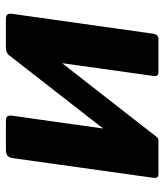

<svg xmlns="http://www.w3.org/2000/svg" viewBox="28 -598 570 667"><g transform="rotate(90 313.5 -265.0)"><path d="M244.4 -512.9 176 -24.1Q172.8 0 146.1 0H47.6Q34.9 0 31.1 -4.9Q27.4 -9.7 28.4 -20.7L97.5 -510.7Q99.9 -530 116.1 -530H231.4Q246.8 -530 244.4 -512.9ZM598.3 -512.9 529.9 -24.1Q528.1 -10.7 521.2 -5.4Q514.2 0 499.8 0H401.5Q388.8 0 385 -4.9Q381.3 -9.7 382.3 -20.7L451.4 -510.7Q453.8 -530 470 -530H585.3Q600.7 -530 598.3 -512.9ZM455.5 -522.7 529.4 -469.1 168.7 -6.3 95.1 -60.9Z"/></g></svg>

Font: Libre Franklin Thin
Style: Italic
Weight: 100
Italic angle: -8°
Designer: Pablo Impallari, Rodrigo Fuenzalida, Nhung Nguyen
Foundry: Impallari Type
Version: Version 3.000